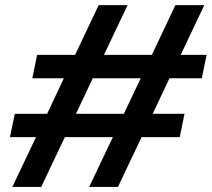

<svg xmlns="http://www.w3.org/2000/svg" viewBox="-20 -740 838 760"><path d="M38.6 -289.6H166.5L232.9 -430.2H107.9L127 -522.9H277.3L370.6 -719.7H484.9L391.6 -522.9H581.1L674.3 -719.7H788.6L695.3 -522.9H797.9L778.8 -430.2H650.9L584.5 -289.6H710.4L691.4 -197.3H540.5L446.8 0H333L426.8 -197.3H236.8L143.1 0H28.8L122.6 -197.3H19.5ZM470.2 -289.6 537.1 -430.2H347.2L280.8 -289.6Z"/></svg>

Font: Reddit Sans Chocolate
Style: Bold Italic
Weight: 700
Italic angle: -11.25°
Designer: Stephen Hutchings
Version: Version 1.013